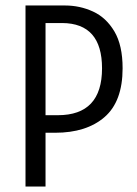

<svg xmlns="http://www.w3.org/2000/svg" viewBox="-20 -680 498 700"><path d="M73 0V-660H217Q271 -660 319 -638Q367 -616 397 -565.5Q427 -515 427 -431Q427 -310 361 -253Q295 -196 181 -196H146V0ZM207 -596H146V-260H191Q352 -260 352 -431Q352 -595 207 -596Z"/></svg>

Font: Bricolage Grotesque 12pt Condensed Light
Style: Regular
Weight: 300
Width: 3
Designer: Mathieu Triay
Foundry: Atelier Triay
Version: Version 1.001; ttfautohint (v1.8.4.7-5d5b);gftools[0.9.33.de